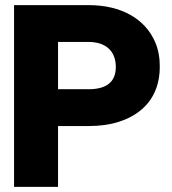

<svg xmlns="http://www.w3.org/2000/svg" viewBox="-20 -731 672 751"><path d="M35 0H207V-238H326C369 -238 408 -243 443 -254C536 -283 605 -351 605 -470C605 -504 600 -536 587 -566C548 -657 455 -711 326 -711H35ZM207 -382V-567H326C394 -567 433 -531 433 -469C433 -409 395 -382 326 -382Z"/></svg>

Font: Asimov Pro
Style: Ult
Weight: 900
Designer: Google
Version: Version 2.000980; 2014